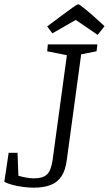

<svg xmlns="http://www.w3.org/2000/svg" viewBox="-53 -853 503 887"><path d="M103 14Q79 14 53 10.5Q27 7 4.5 1Q-18 -5 -33 -13L-13 -147H28L32 -41Q49 -36 68.5 -32.5Q88 -29 104 -29Q145 -29 164 -47Q183 -65 190 -114L256 -598L165 -616L168 -648H397L393 -616L322 -602L256 -117Q250 -67 231 -38.5Q212 -10 180 2Q148 14 103 14ZM398 -692 297 -761 189 -699 165 -731 236 -784Q267 -807 281 -817Q295 -827 300.5 -830Q306 -833 308 -833Q313 -833 327.5 -821.5Q342 -810 357 -797.5Q372 -785 376 -781L430 -732Z"/></svg>

Font: Faustina Light
Style: Italic
Weight: 300
Italic angle: -8°
Designer: Alfonso Garcia
Foundry: http://www.omnibus-type.com
Version: Version 1.200